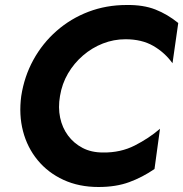

<svg xmlns="http://www.w3.org/2000/svg" viewBox="-20 -734 733 768"><path d="M220 -350Q228 -399 252 -440Q276 -481 312 -512Q348 -543 391.5 -560Q435 -577 482 -577Q547 -577 593 -550.5Q639 -524 670 -481L693 -642Q650 -677 601.5 -696Q553 -715 486 -714Q405 -714 334 -687Q263 -660 206.5 -610.5Q150 -561 113.5 -494.5Q77 -428 65 -350Q55 -275 72 -209.5Q89 -144 130.5 -93.5Q172 -43 234 -14.5Q296 14 374 14Q444 14 497 -5.5Q550 -25 598 -58L620 -219Q576 -181 519 -152Q462 -123 392 -124Q345 -124 310 -142.5Q275 -161 252 -192Q229 -223 220.5 -263.5Q212 -304 220 -350Z"/></svg>

Font: Jost SemiBold
Style: Italic
Weight: 600
Italic angle: -5°
Version: Version 3.710